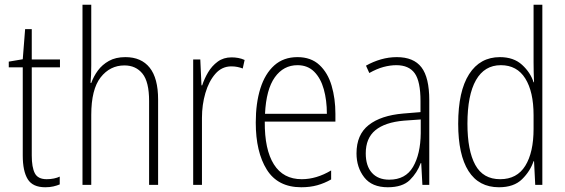

<svg xmlns="http://www.w3.org/2000/svg" viewBox="-20 -780 2383 810"><path d="M177 -24Q193 -24 207.5 -27Q222 -30 232 -35V-2Q220 3 205 6.5Q190 10 171 10Q118 10 97 -24Q76 -58 76 -124V-496H17V-520L76 -530L86 -657H114V-529H233V-496H114V-124Q114 -74 127 -49Q140 -24 177 -24Z M365 -503Q365 -462 362 -430H365Q375 -458 393 -482.5Q411 -507 439.5 -523Q468 -539 509 -539Q576 -539 611.5 -494.5Q647 -450 647 -360V0H609V-354Q609 -435 581 -469.5Q553 -504 505 -504Q444 -504 404.5 -453.5Q365 -403 365 -295V0H328V-760H365Z M957 -538Q971 -538 985 -535.5Q999 -533 1012 -527L1004 -491Q994 -495 982 -497.5Q970 -500 956 -500Q916 -500 888.5 -468.5Q861 -437 846.5 -387.5Q832 -338 832 -283V0H795V-529H825L830 -420H833Q842 -448 858 -475Q874 -502 898.5 -520Q923 -538 957 -538Z M1235 -539Q1292 -539 1327.5 -506Q1363 -473 1379 -418.5Q1395 -364 1395 -300V-267H1097Q1096 -149 1135.5 -86.5Q1175 -24 1253 -24Q1315 -24 1377 -61V-23Q1349 -7 1318.5 1.5Q1288 10 1251 10Q1152 10 1105.5 -64.5Q1059 -139 1059 -263Q1059 -345 1078.5 -407Q1098 -469 1137 -504Q1176 -539 1235 -539ZM1235 -505Q1176 -505 1139.5 -454Q1103 -403 1098 -300H1359Q1359 -357 1346 -403.5Q1333 -450 1305.5 -477.5Q1278 -505 1235 -505Z M1654 -539Q1725 -539 1758 -496Q1791 -453 1791 -357V0H1762L1757 -92H1755Q1740 -51 1709 -20.5Q1678 10 1616 10Q1549 10 1516.5 -32Q1484 -74 1484 -133Q1484 -212 1535.5 -252.5Q1587 -293 1681 -301L1754 -307V-353Q1754 -437 1729.5 -471Q1705 -505 1652 -505Q1626 -505 1598 -497.5Q1570 -490 1538 -472L1524 -503Q1554 -520 1587 -529.5Q1620 -539 1654 -539ZM1684 -271Q1604 -264 1563.5 -230.5Q1523 -197 1523 -133Q1523 -80 1549 -51Q1575 -22 1622 -22Q1691 -22 1722.5 -76Q1754 -130 1755 -218V-276Z M2085 10Q2000 10 1956.5 -58.5Q1913 -127 1913 -258Q1913 -395 1959 -467Q2005 -539 2089 -539Q2147 -539 2182.5 -506.5Q2218 -474 2231 -433H2233Q2232 -456 2231.5 -476.5Q2231 -497 2231 -517V-760H2268V0H2238L2233 -100H2231Q2217 -58 2182.5 -24Q2148 10 2085 10ZM2090 -24Q2161 -24 2196 -80.5Q2231 -137 2231 -236V-294Q2231 -393 2196 -449Q2161 -505 2093 -505Q2024 -505 1988 -442Q1952 -379 1952 -258Q1952 -145 1985 -84.5Q2018 -24 2090 -24Z"/></svg>

Font: Noto Sans Lao UI Cond ExtLt
Style: Regular
Weight: 200
Width: 3
Designer: Monotype Design Team
Foundry: Monotype Imaging Inc.
Version: Version 2.000; ttfautohint (v1.8.4.7-5d5b)